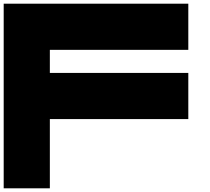

<svg xmlns="http://www.w3.org/2000/svg" viewBox="-20 -820 1140 1040"><path d="M0 200H250V-50V-175H1000V-425H250V-550H1000V-800H0Z"/></svg>

Font: Kubos
Style: Regular
Weight: 400
Version: Version 001.000